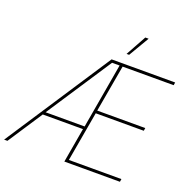

<svg xmlns="http://www.w3.org/2000/svg" viewBox="-182 -1049 1187 1198"><g transform="rotate(20 411.5 -450.0)"><path d="M-29 0H-7L144 -230H411L371 0H740L743 -19H394L452 -350H771L774 -369H455L510 -681H849L852 -700H430ZM603 -900H581L506 -764H523ZM156 -249 440 -681H490L415 -249Z"/></g></svg>

Font: Fixel Display Thin
Style: Italic
Weight: 100
Italic angle: -10°
Designer: AlfaBravo + MacPaw
Foundry: Kyrylo Tkachov, Marchela Mozhyna, Serhii Makarenko, Maria Weinstein, Zakhar Kryvoshyya
Version: Version 1.210;Glyphs 3.2 (3217)